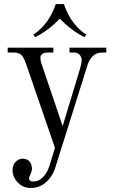

<svg xmlns="http://www.w3.org/2000/svg" viewBox="-20 -692 570 950"><path d="M145 -521 154 -508C196.5 -529.5 240 -561.5 276 -600C312 -561.5 355.5 -529.5 398 -508L407 -521C342 -562.5 312 -626 296 -672H256C240 -626 210 -562.5 145 -521ZM18 -432H51C87 -432 97 -409 110 -373L252 40L225 127C214 164 188 206 144 206C127 206 124 197 124 191C124 185 127 177 130 172C134 164 138 152 138 144C138 118 125 93 92 93C82 93 70 96 58 108C49 116 42 132 42 150C42 175 54 198 70 213C87 230 107 238 134 238C202 238 241 179 253 139L414 -373C428 -415 456 -432 483 -432H506V-456H324V-432H348C370 -432 384 -415 384 -393C384 -385 379 -359 373 -342L290 -68L186 -375C180 -391 180 -402 180 -408C180 -424 198 -432 212 -432H244V-456H18Z"/></svg>

Font: Old Standard
Style: Regular
Weight: 400
Designer: Alexey Kryukov <alexios@thessalonica.org.ru>
Version: Version 2.0